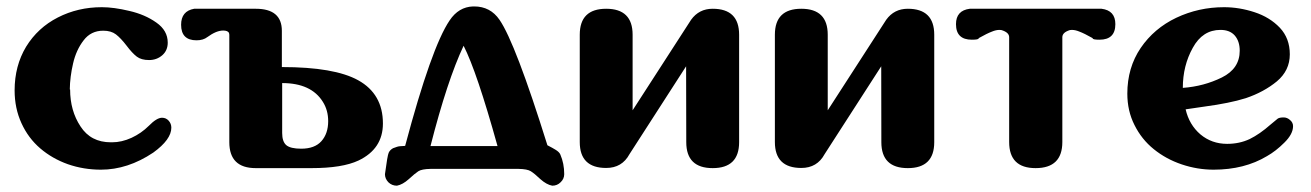

<svg xmlns="http://www.w3.org/2000/svg" viewBox="-20 -528 4116 603"><path d="M200.2 -247.1Q200.2 -180.2 232.9 -130.9Q265.1 -81.1 328.1 -81.1H332Q362.3 -81.1 393.1 -95.2Q423.8 -109.4 447.3 -132.8Q472.2 -158.2 488.8 -158.2Q501.5 -158.2 509.8 -148.9Q518.1 -139.6 518.1 -127Q518.1 -89.8 461.4 -48.8Q381.3 4.9 296.9 4.9Q242.7 4.9 193.4 -12.2Q144 -29.8 106.4 -62Q68.8 -94.2 47.4 -141.1Q25.9 -188 25.9 -244.1Q25.9 -321.3 62 -381.3Q98.6 -440.9 161.6 -473.1Q224.6 -505.4 299.8 -505.4Q337.4 -505.4 386.2 -493.7Q435.5 -482.4 471.2 -457Q506.8 -432.1 506.8 -394Q506.8 -369.6 489.7 -354.5Q472.2 -339.4 448.2 -339.4Q423.8 -339.4 409.7 -350.1Q395 -361.3 377.4 -384.8Q359.4 -408.2 344.2 -419.9Q329.1 -431.6 304.2 -431.6Q265.6 -431.6 242.7 -401.4Q219.2 -371.1 209.5 -328.6Q199.7 -286.6 199.2 -247.1Z M989.3 -84.5Q1010.7 -108.4 1010.7 -147.5Q1010.7 -181.6 994.1 -208Q957.5 -267.1 866.2 -267.1V-110.4Q866.2 -83.5 878.9 -72.3Q892.1 -61 925.8 -61Q968.3 -61 989.3 -84.5ZM865.2 -317.4Q1030.3 -317.4 1105 -275.9Q1182.6 -232.9 1182.6 -140.1Q1182.6 -60.5 1106 -23.9Q1055.2 0 958.5 0H783.2Q700.2 0 700.2 -81.5V-418.9Q700.2 -429.7 687.5 -431.6L681.2 -432.1Q670.4 -432.1 658.2 -427.2Q644.5 -421.4 631.3 -411.6Q618.2 -401.4 597.2 -401.4Q548.8 -401.4 548.8 -450.2Q548.8 -493.2 589.8 -500.5H783.2Q865.2 -500.5 865.2 -431.2Z M1436 -384.3Q1384.8 -275.9 1332 -69.3H1542.5Q1477.5 -303.2 1436 -384.3ZM1739.7 -43Q1752 -14.6 1752 19Q1752 33.7 1740.7 44.4Q1730 55.2 1714.4 55.2Q1696.3 51.8 1677.2 34.7Q1658.7 17.1 1647 9.8Q1636.2 2.9 1608.4 2.4H1332.5Q1304.7 2.9 1293.9 9.8Q1282.7 17.1 1263.7 34.7Q1244.6 51.8 1226.6 55.2Q1210.9 55.2 1199.7 44.4Q1189 33.2 1189 19Q1196.8 -40 1200.7 -48.3Q1204.6 -57.1 1214.4 -62.5Q1229 -68.4 1236.3 -68.8L1252.4 -69.8Q1335 -379.9 1392.1 -463.9Q1420.4 -506.3 1465.8 -507.8H1469.2Q1520 -507.8 1548.8 -465.8Q1598.6 -393.6 1699.2 -71.8Q1716.3 -63 1724.1 -58.1Q1736.3 -50.8 1739.7 -43Z M2218.3 -500.5Q2301.3 -500.5 2301.3 -418.9V-81.5Q2301.3 0 2218.3 0Q2135.3 0 2135.3 -81.5L2134.8 -319.8L1957 -43.9Q1933.6 -0.5 1883.8 -0.5Q1800.8 -0.5 1800.8 -82V-418.9Q1800.8 -500.5 1883.8 -500.5Q1966.8 -500.5 1966.8 -418.9V-181.6L2150.4 -465.8Q2175.3 -500.5 2218.3 -500.5Z M2831.1 -500.5Q2914.1 -500.5 2914.1 -418.9V-81.5Q2914.1 0 2831.1 0Q2748 0 2748 -81.5L2747.6 -319.8L2569.8 -43.9Q2546.4 -0.5 2496.6 -0.5Q2413.6 -0.5 2413.6 -82V-418.9Q2413.6 -500.5 2496.6 -500.5Q2579.6 -500.5 2579.6 -418.9V-181.6L2763.2 -465.8Q2788.1 -500.5 2831.1 -500.5Z M3439.5 -500.5Q3482.9 -495.1 3482.9 -452.1Q3482.9 -403.3 3433.1 -403.3Q3411.6 -403.3 3411.6 -407.7V-408.2Q3384.8 -423.3 3370.1 -428.7Q3357.4 -434.1 3346.2 -434.1Q3343.3 -434.1 3340.3 -433.6Q3316.4 -426.3 3316.4 -411.1V-82Q3316.4 0 3232.4 0Q3149.4 0 3149.4 -82V-411.1Q3149.4 -426.3 3125 -433.6Q3122.1 -434.1 3119.1 -434.1Q3107.9 -434.1 3095.2 -428.7Q3080.6 -423.3 3053.7 -408.2V-407.7Q3053.7 -403.3 3032.2 -403.3Q2982.4 -403.3 2982.4 -452.1Q2982.4 -495.1 3025.9 -500.5Z M3817.4 -284.7Q3873.5 -312.5 3873.5 -368.7Q3873.5 -398.4 3857.9 -416.5Q3842.3 -434.1 3813 -434.1Q3756.8 -434.1 3726.1 -377.9Q3694.8 -321.8 3694.8 -252Q3760.7 -256.8 3817.4 -284.7ZM3750 -106Q3785.6 -76.2 3834 -76.2Q3872.6 -76.2 3904.8 -91.3Q3936.5 -106.9 3970.2 -136.7Q3986.8 -150.9 3992.7 -155.3Q3998 -159.2 4011.7 -159.2Q4022.5 -159.2 4031.7 -150.9Q4041 -143.1 4041 -131.8Q4041 -106.9 4013.7 -80.1Q3986.8 -53.2 3959 -37.6Q3888.2 4.9 3791.5 4.9Q3740.7 4.9 3691.4 -11.7Q3642.1 -28.3 3603.5 -59.6Q3565.4 -90.3 3543 -135.3Q3520.5 -179.7 3520.5 -233.9Q3520.5 -315.4 3562.5 -377.4Q3604.5 -439 3674.3 -472.2Q3744.6 -505.4 3824.2 -505.4Q3872.1 -505.4 3919.9 -489.7Q3967.8 -474.1 3999.5 -440.9Q4030.8 -407.7 4030.8 -357.4Q4030.8 -306.6 3990.2 -272.5Q3949.2 -238.8 3892.6 -219.7Q3866.2 -211.4 3834.5 -205.1Q3803.2 -198.7 3763.7 -193.4Q3723.6 -187.5 3703.6 -184.6Q3714.8 -136.2 3750 -106Z"/></svg>

Font: inglobal
Style: Bold
Weight: 700
Designer: Andrey Kochetov, Denis Davydov, Evgeny Yurtaev
Foundry: inglobal.ru
Version: Version 1.00 September 25, 2014, initial release